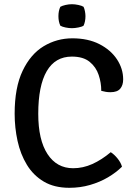

<svg xmlns="http://www.w3.org/2000/svg" viewBox="-20 -878 644 911"><path d="M460.4 -447Q460.7 -484.7 448.2 -522.2Q435.8 -559.8 405.4 -584.6Q375 -609.5 321.1 -609.5Q242.1 -609.5 201.8 -540.4Q161.5 -471.3 161.5 -338Q161.5 -214.1 205.5 -146.9Q249.4 -79.8 327.2 -79.8Q373.7 -79.8 418 -99.7Q462.3 -119.6 505.5 -155.9Q522.9 -144.7 538.4 -125.2Q553.9 -105.7 558.8 -87Q531 -59.5 492.5 -36.7Q453.9 -13.9 407.2 -0.4Q360.6 13.1 309.2 13.1Q237.5 13.1 187.8 -16.4Q138.1 -45.9 107.6 -96.1Q77 -146.4 63.3 -209.2Q49.5 -271.9 49.5 -338.4Q49.5 -462.6 87.2 -541.7Q124.8 -620.9 187.1 -658.6Q249.5 -696.2 323.4 -696.2Q397.6 -696.2 451.7 -668.6Q505.7 -640.9 535.1 -596.3Q564.4 -551.8 564.4 -501.1Q564.4 -473.9 550.5 -457.2Q536.5 -440.5 504.1 -440.5Q491.8 -440.5 482.2 -442.2Q472.6 -443.9 460.4 -447ZM257.2 -801.2Q257.2 -826.6 266.2 -845.7Q275.3 -850.9 291.1 -854.5Q306.8 -858 321.4 -858Q335.2 -858 351.9 -854.5Q368.6 -850.9 376.5 -845.7Q380.8 -836.7 383.1 -824.2Q385.5 -811.7 385.5 -801.2Q385.5 -775.7 376.5 -756.2Q368.9 -751 352.1 -747.7Q335.2 -744.3 321.4 -744.3Q306.8 -744.3 290.9 -747.6Q274.9 -750.9 266.2 -756.2Q257.2 -775.7 257.2 -801.2Z"/></svg>

Font: Signika SC
Style: Regular
Weight: 300
Designer: Anna Giedryś
Foundry: Anna Giedryś
Version: Version 2.000